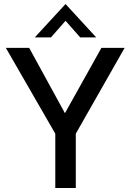

<svg xmlns="http://www.w3.org/2000/svg" viewBox="-20 -935 650 955"><path d="M255 0V-270L9 -697H125L303 -372L484.5 -697H600L357 -270V0ZM153 -749 306 -915 458.5 -749H379L306 -831.5L233.5 -749Z"/></svg>

Font: HK Grotesk Medium
Style: Regular
Weight: 500
Designer: Alfredo Marco Pradil
Foundry: Hanken Design Co.
Version: Version 3.001;FEAKit 1.0